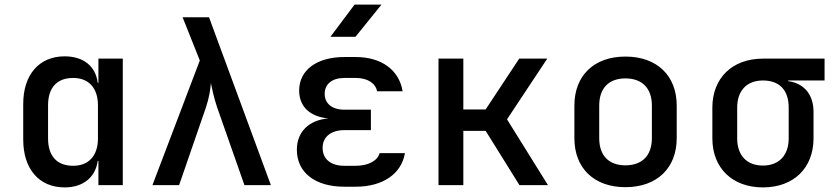

<svg xmlns="http://www.w3.org/2000/svg" viewBox="-20 -805 3640 835"><path d="M408 -445H405C396 -517 343 -560 261 -560C150 -560 81 -480 81 -353V-198C81 -70 150 10 261 10C342 10 395 -34 405 -105H408V0H514V-550H408ZM298 -84C228 -84 189 -126 189 -203V-347C189 -424 228 -466 298 -466C366 -466 406 -422 406 -347V-203C406 -128 366 -84 298 -84Z M759 0 876 -339C890 -381 896 -422 897 -444C902 -422 910 -380 924 -339L1043 0H1158L889 -730H774L849 -542L643 0Z M1522 -785 1417 -645H1526L1639 -785ZM1631 -139C1622 -106 1582 -84 1527 -84H1477C1419 -84 1383 -113 1383 -162C1383 -209 1419 -239 1477 -239H1593V-328H1477C1424 -328 1392 -355 1392 -397C1392 -440 1425 -466 1478 -466H1527C1579 -466 1613 -443 1620 -408H1731C1716 -500 1640 -557 1527 -557H1478C1357 -557 1281 -500 1281 -411C1281 -341 1329 -297 1408 -290C1323 -283 1271 -231 1271 -154C1271 -55 1350 7 1477 7H1527C1645 7 1726 -49 1741 -139Z M1995 0V-236H2092L2239 0H2363L2185 -286L2360 -550H2238L2092 -329H1995V-550H1887V0Z M2700 9C2837 9 2923 -74 2923 -204V-346C2923 -476 2837 -559 2700 -559C2563 -559 2478 -476 2478 -346V-204C2478 -74 2563 9 2700 9ZM2700 -86C2628 -86 2586 -128 2586 -204V-346C2586 -422 2628 -464 2700 -464C2772 -464 2815 -422 2815 -346V-204C2815 -128 2772 -86 2700 -86Z M3566 -550H3298C3164 -550 3078 -465 3078 -337V-203C3078 -75 3164 10 3298 10C3432 10 3518 -75 3518 -203V-319C3518 -393 3477 -443 3408 -452V-455H3566ZM3410 -203C3410 -130 3368 -85 3298 -85C3227 -85 3186 -130 3186 -203V-337C3186 -410 3227 -455 3298 -455C3368 -455 3410 -415 3410 -337Z"/></svg>

Font: Tekne LDO SemiBold
Style: Regular
Weight: 600
Monospace: yes
Designer: Alessio Laiso, Mario Rullo, Paolo Rosset
Foundry: Alessio Laiso
Version: Version 1.000;hotconv 1.0.109;makeotfexe 2.5.65596